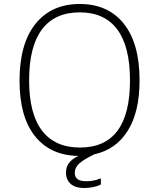

<svg xmlns="http://www.w3.org/2000/svg" viewBox="-20 -772 798 963"><path d="M355 95Q355 116 369 126.5Q383 137 413 137Q434 137 452 133Q470 129 478 125Q486 121 486 128V148Q486 151 485 153Q484 155 481 156Q468 162 446.5 166.5Q425 171 403 171Q357 171 334 150Q311 129 311 93Q311 66 325.5 46Q340 26 373 10Q233 8 155.5 -89Q78 -186 78 -367Q78 -553 158 -652.5Q238 -752 380 -752Q522 -752 601 -653Q680 -554 680 -369Q680 -211 621 -116.5Q562 -22 453 2Q401 27 378 47.5Q355 68 355 95ZM381 -32Q632 -32 632 -369Q632 -539 568 -624.5Q504 -710 380 -710Q255 -710 190.5 -624.5Q126 -539 126 -369Q126 -201 191 -116.5Q256 -32 381 -32Z"/></svg>

Font: Libre Franklin Thin
Style: Regular
Weight: 250
Designer: Pablo Impallari, Rodrigo Fuenzalida
Foundry: Impallari Type
Version: Version 1.002; ttfautohint (v1.5)